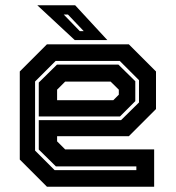

<svg xmlns="http://www.w3.org/2000/svg" viewBox="-20 -708 666 728"><path d="M468.5 -540 571.5 -437V-294.5L468.5 -191.5H196.5V-172L227 -141.5H564.5V0H158L55 -103V-437L158 -540ZM429 -463 493 -400V-324.5L435 -266.5H127V-395L196 -463ZM434 -477H191L113 -399V-137L187 -63H497V-77H192L127 -141V-252.5H439L507 -319.5V-404ZM399.5 -398.5H227L196.5 -368V-328H409.5L430.5 -349V-368ZM387 -556H263.5L121.5 -688H265ZM297.5 -590 237.5 -653H221.5L282.5 -590Z"/></svg>

Font: Tourney Thin
Style: Regular
Weight: 100
Designer: Tyler Finck
Foundry: Etcetera Type Co
Version: Version 1.015